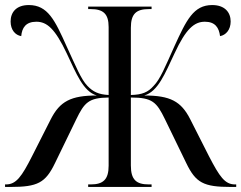

<svg xmlns="http://www.w3.org/2000/svg" viewBox="-20 -740 955 760"><path d="M0 0H21C129 0 160 -16 198 -95L282 -268C314 -334 331 -353 410 -354V-84C410 -29 388 -10 339 -10H329V0H580V-10H569C519 -10 498 -29 498 -85V-354C583 -354 600 -336 633 -268L717 -95C755 -16 786 0 894 0H915V-10H910C870 -10 849 -41 807 -122L733 -268C697 -339 654 -362 551 -362C606 -378 633 -449 671 -529C716 -626 749 -654 791 -654C832 -654 847 -630 851 -597C874 -601 893 -622 893 -655C893 -691 870 -720 820 -720C746 -720 718 -661 670 -556C634 -476 614 -426 588 -400C566 -375 543 -365 498 -364V-630C498 -685 519 -704 569 -704H580V-714H329V-704H339C388 -704 410 -686 410 -633V-364C370 -366 348 -377 326 -400C301 -426 281 -476 244 -556C197 -661 169 -720 94 -720C44 -720 22 -691 22 -655C22 -622 40 -601 64 -597C67 -630 82 -654 124 -654C166 -654 198 -626 244 -529C282 -449 309 -378 363 -362C261 -362 217 -339 181 -268L107 -122C66 -41 44 -10 4 -10H0Z"/></svg>

Font: Noto Serif Display SemiCondensed
Style: Regular
Weight: 400
Width: 4
Designer: Monotype Design Team
Foundry: Monotype Imaging Inc.
Version: Version 2.009